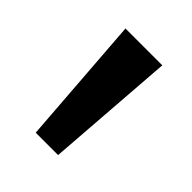

<svg xmlns="http://www.w3.org/2000/svg" viewBox="-97 -730 376 376"><g transform="rotate(45 91.5 -541.5)"><path d="M120.1 -407.2H58.1L38.1 -675.8H140.1Z"/></g></svg>

Font: Cadman
Style: Regular
Weight: 400
Designer: Paul James MIller
Foundry: High-Logic / Made with FontCreator
Version: Version 2.114;March 28, 2021;FontCreator 13.0.0.2683 64-bit